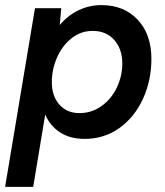

<svg xmlns="http://www.w3.org/2000/svg" viewBox="-27 -532 645 752"><path d="M110 -500H213L207 -434Q239 -472 281 -492Q323 -512 370 -512Q459 -512 512.5 -454.5Q566 -397 566 -302Q566 -217 533 -145Q500 -73 440.5 -30.5Q381 12 304 12Q248 12 209 -13Q170 -38 150 -83L103 200H-7ZM284 -89Q332 -89 370.5 -116.5Q409 -144 430.5 -189Q452 -234 452 -283Q452 -340 420.5 -375.5Q389 -411 336 -411Q289 -411 252.5 -381.5Q216 -352 196 -306Q176 -260 176 -210Q176 -156 205.5 -122.5Q235 -89 284 -89Z"/></svg>

Font: Oak Sans Semibold
Style: Italic
Weight: 600
Italic angle: -9.49998°
Foundry: Erik Kennedy, Walven
Version: Version 1.000